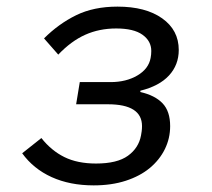

<svg xmlns="http://www.w3.org/2000/svg" viewBox="-20 -548 640 580"><path d="M263 12Q191 12 136 -13Q81 -38 47 -85L105 -131Q135 -93 174.5 -73.5Q214 -54 270 -54Q334 -54 366.5 -77.5Q399 -101 406 -139Q407 -144 408 -151.5Q409 -159 409 -167Q409 -233 306 -233H210L221 -300H314Q361 -300 395 -320Q429 -340 435 -373Q437 -383 437 -394Q437 -424 410.5 -443Q384 -462 331 -462Q280 -462 237.5 -443Q195 -424 156 -383L113 -432Q157 -476 210 -502Q263 -528 335 -528Q420 -528 470 -492.5Q520 -457 520 -397Q520 -352 490.5 -320Q461 -288 404 -274V-270Q448 -260 471 -236Q494 -212 494 -167Q494 -130 478 -97.5Q462 -65 432.5 -40.5Q403 -16 360 -2Q317 12 263 12Z"/></svg>

Font: IBM Plex Mono
Style: Italic
Weight: 400
Italic angle: -9°
Monospace: yes
Designer: Mike Abbink, Paul van der Laan, Pieter van Rosmalen
Foundry: Bold Monday
Version: Version 2.3